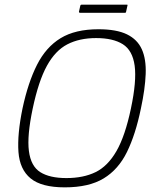

<svg xmlns="http://www.w3.org/2000/svg" viewBox="-20 -802 663 827"><path d="M77 -335Q101 -447 139.5 -523Q178 -599 241 -637.5Q304 -676 404 -676Q482 -676 527 -654Q572 -632 591 -589.5Q610 -547 607.5 -483Q605 -419 587 -335Q564 -223 527 -147.5Q490 -72 426.5 -33.5Q363 5 259 5Q159 5 112 -33.5Q65 -72 59.5 -147.5Q54 -223 77 -335ZM121 -335Q96 -217 104.5 -151.5Q113 -86 153.5 -60.5Q194 -35 266 -35Q339 -35 391.5 -60.5Q444 -86 481.5 -151Q519 -216 544 -335Q569 -453 560 -519Q551 -585 509 -611.5Q467 -638 394 -638Q322 -638 270 -611Q218 -584 182 -518.5Q146 -453 121 -335ZM523 -751Q523 -749 522 -748Q521 -747 519 -747H324Q322 -747 321 -748.5Q320 -750 320 -751L326 -778Q327 -780 328 -781Q329 -782 331 -782H526Q528 -782 529 -781.5Q530 -781 529 -778Z"/></svg>

Font: Glory ExtraLight
Style: Italic
Weight: 250
Italic angle: -12°
Version: Version 1.011